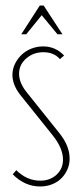

<svg xmlns="http://www.w3.org/2000/svg" viewBox="-20 -669 282 695"><path d="M197 -455Q175 -480 137 -480Q101 -480 75 -457.5Q49 -435 49 -402Q49 -368 79 -332L195 -187Q232 -141 232 -95Q232 -73 223.5 -54.5Q215 -36 201 -22.5Q187 -9 167.5 -1.5Q148 6 125 6Q70 6 26 -38L39 -53Q77 -15 126 -15Q161 -15 184.5 -36.5Q208 -58 208 -91Q208 -133 170 -180L53 -326Q25 -362 25 -398Q25 -419 34 -437.5Q43 -456 58 -470.5Q73 -485 93.5 -493Q114 -501 136 -501Q181 -501 212 -468ZM124 -649H138L206 -545H188L131 -614L75 -545H57Z"/></svg>

Font: Moniqa Thin Paragraph
Style: Regular
Weight: 100
Designer: Rajesh Rajput
Foundry: Rajesh Rajput
Version: Version 1.000